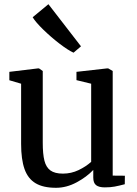

<svg xmlns="http://www.w3.org/2000/svg" viewBox="-20 -883 651 914"><path d="M424 -37.5V-74Q392.5 -40.5 344.5 -14.8Q296.5 11 246.5 11Q185.5 11 149.2 -10.8Q113 -32.5 96.8 -78.2Q80.5 -124 80.5 -198V-484.5L24.5 -501V-541L161.5 -557.5H165.5L183.5 -545V-204Q183.5 -149.5 191.5 -118Q199.5 -86.5 220.2 -71.5Q241 -56.5 279.5 -56.5Q319 -56.5 354 -73.2Q389 -90 414 -112.5V-484.5L344 -501.5V-541L490.5 -557.5H495L516.5 -545V-47L574.5 -46.5L574 -6Q546 1.5 525.8 5.2Q505.5 9 479 9Q451 9 437.5 -1.5Q424 -12 424 -37.5ZM329.5 -632.5Q304 -644 263.2 -675.2Q222.5 -706.5 186 -742Q149.5 -777.5 135.5 -801L210.5 -863L365.5 -662.5L330.5 -632.5Z"/></svg>

Font: Merriweather 12pt
Style: Regular
Weight: 400
Designer: Eben Sorkin
Foundry: Eben Sorkin
Version: Version 2.100